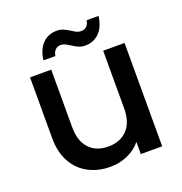

<svg xmlns="http://www.w3.org/2000/svg" viewBox="-131 -840 912 962"><g transform="rotate(-20 324.5 -358.5)"><path d="M574 -551V0H460V-65Q433 -31 389.5 -11.5Q346 8 297 8Q232 8 180.5 -19Q129 -46 99.5 -99Q70 -152 70 -227V-551H183V-244Q183 -170 220 -130.5Q257 -91 321 -91Q385 -91 422.5 -130.5Q460 -170 460 -244V-551ZM162 -608Q170 -666 200 -695.5Q230 -725 275 -725Q294 -725 308 -719Q322 -713 342 -701Q357 -691 367.5 -686Q378 -681 391 -681Q408 -681 419.5 -691.5Q431 -702 434 -723H498Q490 -665 460 -635.5Q430 -606 385 -606Q366 -606 351 -612.5Q336 -619 318 -631Q300 -642 290.5 -646.5Q281 -651 269 -651Q252 -651 240.5 -640Q229 -629 226 -608Z"/></g></svg>

Font: Poppins-tnum Medium
Style: Regular
Weight: 500
Designer: Ninad Kale (Devanagari), Jonny Pinhorn (Latin)
Foundry: Indian Type Foundry
Version: Version 4.004